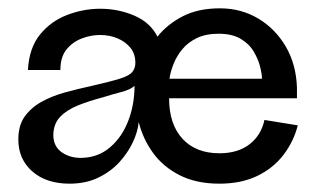

<svg xmlns="http://www.w3.org/2000/svg" viewBox="-20 -441 770 461"><path d="M147 0Q91 0 57.5 -29.5Q24 -59 24 -106Q24 -140 39.5 -161.5Q55 -183 80.5 -197Q106 -211 137.5 -219.5Q169 -228 201 -235Q245 -245 267.5 -252Q290 -259 297.5 -268Q305 -277 305 -290Q305 -312 293 -326.5Q281 -341 262 -349Q243 -357 220 -357Q198 -357 176 -348.5Q154 -340 139.5 -322Q125 -304 125 -273H47Q50 -326 76 -358Q102 -390 141 -405Q180 -420 221 -420Q264 -420 302.5 -403.5Q341 -387 358 -353Q382 -383 419 -402Q456 -421 508 -421Q559 -421 600 -396.5Q641 -372 666 -329.5Q691 -287 693 -231V-205H386Q386 -143 418 -108Q450 -73 507 -73Q551 -73 579 -94.5Q607 -116 615 -153L695 -140Q685 -101 660.5 -69Q636 -37 597.5 -18.5Q559 0 507 0Q451 0 411 -20.5Q371 -41 347 -74.5Q323 -108 313 -148Q311 -125 299 -99.5Q287 -74 266.5 -51.5Q246 -29 216 -14.5Q186 0 147 0ZM177 -62Q216 -63 244.5 -87.5Q273 -112 288 -151Q303 -190 303 -235Q294 -226 271 -220Q248 -214 226 -207Q195 -199 167.5 -188Q140 -177 124 -160Q108 -143 108 -115Q109 -88 129.5 -74.5Q150 -61 177 -62ZM387 -252H609Q609 -263 604.5 -281Q600 -299 589 -317.5Q578 -336 557.5 -348Q537 -360 505 -360Q474 -360 452.5 -349.5Q431 -339 417.5 -322.5Q404 -306 396.5 -287Q389 -268 387 -252Z"/></svg>

Font: Darker Grotesque Light SemiBold
Style: Regular
Weight: 600
Version: Version 1.000;gftools[0.9.28]